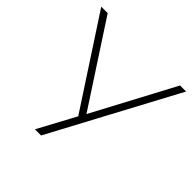

<svg xmlns="http://www.w3.org/2000/svg" viewBox="-183 -859 1013 1013"><g transform="rotate(45 324.0 -352.5)"><path d="M220 0 340 -223 341 -198 10 -705H58L362 -239H350L598 -705H643L266 0Z"/></g></svg>

Font: Mulish ExtraLight
Style: Regular
Weight: 200
Designer: Vernon Adams
Foundry: Vernon Adams
Version: Version 3.603